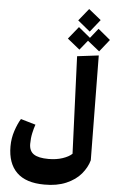

<svg xmlns="http://www.w3.org/2000/svg" viewBox="-79 -1182 874 1454"><g transform="rotate(5 357.5 -455.0)"><path d="M650 8Q635 63 593.5 112.5Q552 162 481 192.5Q410 223 315 222Q175 222 105 153.5Q35 85 35 -44Q35 -106 54 -163Q73 -220 96 -257L209 -224Q199 -197 190.5 -158Q182 -119 182 -76Q182 -22 217.5 2Q253 26 330 26Q390 26 437 10Q484 -6 508 -29L478 -768L641 -788ZM557 -962 463 -1039 538 -1132 632 -1056ZM641 -819 550 -892 491 -819 397 -895 473 -989 563 -915 622 -989 715 -912Z"/></g></svg>

Font: FiraGO Heavy
Style: Italic
Weight: 900
Italic angle: -8°
Designer: bBox Type GmbH
Foundry: bBox Type GmbH
Version: Version 1.001